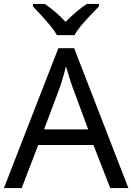

<svg xmlns="http://www.w3.org/2000/svg" viewBox="-20 -964 679 984"><path d="M545 0 459 -221H176L91 0H0L279 -717H360L638 0ZM352 -517Q349 -525 342 -546Q335 -567 328.5 -589.5Q322 -612 318 -624Q313 -604 307.5 -583.5Q302 -563 296.5 -546Q291 -529 287 -517L206 -301H432ZM272 -784Q259 -807 237 -833.5Q215 -860 191 -886Q167 -912 149 -931V-944H209Q235 -927 263 -903Q291 -879 316 -852Q343 -879 371 -903Q399 -927 425 -944H487V-931Q468 -912 443.5 -886Q419 -860 396.5 -833.5Q374 -807 362 -784Z"/></svg>

Font: Noto Sans Cham
Style: Regular
Weight: 400
Designer: Monotype Design Team
Foundry: Monotype Imaging Inc.
Version: Version 2.002